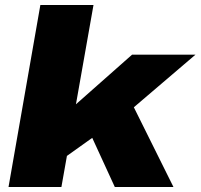

<svg xmlns="http://www.w3.org/2000/svg" viewBox="-20 -746 800 766"><path d="M14 0 141 -726H353L283 -330L507 -528H760L514 -318L672 0H438L348 -196L247 -124L225 0Z"/></svg>

Font: Archivo SemiExpanded Black
Style: Italic
Weight: 900
Width: 6
Italic angle: -10°
Designer: Hector Gatti
Foundry: Omnibus-Type
Version: Version 2.001